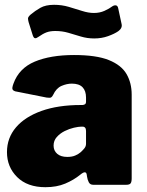

<svg xmlns="http://www.w3.org/2000/svg" viewBox="-20 -769 613 799"><path d="M314 -42Q287 -20 251.5 -5Q216 10 169 10Q94 10 51.5 -32Q9 -74 9 -136Q9 -195 46.5 -239Q84 -283 153 -307.5Q222 -332 316 -332H323Q327 -332 332.5 -334.5Q338 -337 338 -346V-363Q338 -391 323.5 -406Q309 -421 279 -421Q258 -421 236 -411.5Q214 -402 201 -374Q197 -366 192.5 -363.5Q188 -361 174 -363L43 -389Q36 -391 32.5 -396.5Q29 -402 36 -421Q59 -485 124.5 -512.5Q190 -540 288 -540Q381 -540 433 -519Q485 -498 506.5 -461Q528 -424 528 -375V-27Q528 -12 523.5 -6Q519 0 505 0H368Q355 0 349.5 -10.5Q344 -21 342 -35L341 -42Q338 -62 314 -42ZM338 -224Q338 -242 323 -242H319Q307 -242 287.5 -237.5Q268 -233 249 -223.5Q230 -214 216.5 -199Q203 -184 203 -163Q203 -142 218 -129Q233 -116 260 -116Q280 -116 293.5 -122Q307 -128 315 -135Q324 -143 331 -151.5Q338 -160 338 -171V-224ZM472 -639Q456 -628 429.5 -618.5Q403 -609 372 -609Q343 -609 316.5 -617Q290 -625 264.5 -632.5Q239 -640 210 -640Q189 -640 174 -634.5Q159 -629 139 -615Q131 -609 125.5 -610Q120 -611 116 -623L99 -677Q97 -685 96.5 -691.5Q96 -698 107 -708Q126 -724 148 -736.5Q170 -749 205 -749Q237 -749 266 -740.5Q295 -732 321.5 -723.5Q348 -715 371 -715Q395 -715 415 -724Q435 -733 448 -743Q456 -748 463 -746.5Q470 -745 472 -734L486 -669Q490 -652 472 -639Z"/></svg>

Font: Libre Franklin Thin Black
Style: Regular
Weight: 900
Version: Version 3.000